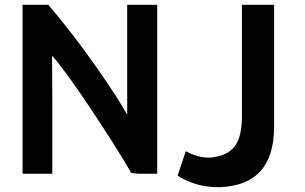

<svg xmlns="http://www.w3.org/2000/svg" viewBox="-20 -718 1272 800"><path d="M635 6H560L527 3Q466 -103 357 -266.5Q248 -430 197 -486Q197 -455 197.5 -388Q198 -321 198 -286V6H74V-698H181Q320 -536 459 -324Q471 -306 490 -274Q509 -242 510 -240V-445V-698H635ZM1122 -698V-189Q1122 53 896 62Q796 63 720 14L754 -88Q825 -50 885 -66Q939 -77 963.5 -116.5Q988 -156 988 -234V-698Z"/></svg>

Font: Repo
Style: DemiBold
Weight: 600
Designer: Stefan Peev
Foundry: Context Ltd
Version: Version 001.000